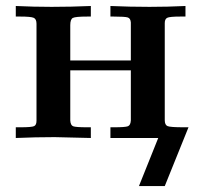

<svg xmlns="http://www.w3.org/2000/svg" viewBox="-20 -465 679 647"><path d="M33.2 0V-36.1H49.8Q86.9 -36.1 95 -40Q103 -43.9 103 -58.1V-384.8Q103 -400.9 93.5 -405Q84 -409.2 47.9 -409.2H33.2V-444.8Q93.3 -441.9 153.8 -441.9Q219.7 -441.9 286.1 -444.8V-409.2H274.9Q233.9 -409.2 225.3 -404.5Q216.8 -399.9 216.8 -379.9V-261.2H420.9V-389.2Q419.9 -403.3 410.4 -406.2Q400.9 -409.2 362.8 -409.2H352.1V-444.8Q418 -441.9 483.9 -441.9Q544.9 -441.9 605 -444.8V-409.2H587.9Q551.8 -409.2 543.5 -405Q535.2 -400.9 535.2 -387.2V-60.1Q535.2 -43.9 544.7 -40Q554.2 -36.1 598.1 -36.1H615.2L535.2 162.1H448.2L513.2 0H352.1V-36.1H365.2Q402.3 -36.1 411.1 -39.6Q419.9 -43 420.9 -59.1V-228H216.8V-59.1Q217.8 -43 226.3 -39.6Q234.9 -36.1 272.9 -36.1H286.1V0Q175.3 -2.9 164.1 -2.9Q99.1 -2.9 33.2 0Z"/></svg>

Font: CMU Serif
Style: Bold
Weight: 700
Version: Version 0.7.0